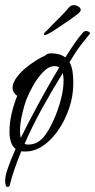

<svg xmlns="http://www.w3.org/2000/svg" viewBox="-24 -581 371 749"><path d="M3 148Q0 148 -2 140.5Q-4 133 -4 123Q-4 106 7 74Q18 42 37 0Q24 -10 18.5 -27.5Q13 -45 13 -67Q13 -103 21.5 -138.5Q30 -174 43 -207Q36 -212 30.5 -220Q25 -228 25 -238Q25 -256 38.5 -275.5Q52 -295 73 -313Q94 -331 115.5 -344.5Q137 -358 152 -364Q156 -369 162.5 -371Q169 -373 175 -373Q210 -373 231 -357Q251 -389 268 -413.5Q285 -438 298 -452Q304 -460 312 -460Q316 -460 321.5 -457.5Q327 -455 327 -450Q327 -450 317.5 -438Q308 -426 296 -411Q284 -396 276 -384Q269 -373 261.5 -361.5Q254 -350 247 -338Q256 -323 259 -302Q262 -281 262 -258Q262 -207 246 -159.5Q230 -112 203.5 -73.5Q177 -35 144 -12.5Q111 10 76 10Q72 10 67.5 10Q63 10 59 9Q44 45 32.5 79Q21 113 13 145Q10 148 3 148ZM57 -43Q89 -108 129 -181.5Q169 -255 207 -318Q199 -323 189 -323Q166 -323 144 -300Q122 -277 105 -246.5Q88 -216 79 -193Q69 -166 61.5 -132Q54 -98 54 -69Q54 -55 57 -43ZM85 -17Q106 -17 122 -26Q138 -35 150 -51Q167 -73 184 -110Q201 -147 212.5 -189Q224 -231 224 -267Q224 -283 221 -296Q178 -227 139.5 -157Q101 -87 72 -20Q77 -17 85 -17ZM150 -444Q147 -444 147 -446Q147 -451 152 -456Q157 -461 160 -463Q169 -473 184 -488Q199 -503 215 -519Q231 -535 239 -545Q244 -552 250 -556.5Q256 -561 265 -561Q273 -561 282 -555.5Q291 -550 291 -542Q291 -535 274.5 -523Q258 -511 249 -504Q235 -495 214 -480.5Q193 -466 175 -455Q157 -444 150 -444Z"/></svg>

Font: Moon Dance
Style: Regular
Weight: 400
Designer: Robert E. Leuschke
Foundry: Robert E. Leuschke
Version: Version 1.010; ttfautohint (v1.8.3)